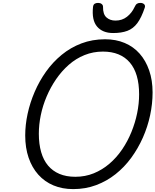

<svg xmlns="http://www.w3.org/2000/svg" viewBox="-20 -1286 1073 1325"><path d="M485 19Q410 19 349 -6.5Q288 -32 244.5 -80.5Q201 -129 177.5 -197.5Q154 -266 154 -351Q154 -424 170.5 -500.5Q187 -577 219 -651.5Q251 -726 297.5 -791.5Q344 -857 405.5 -907.5Q467 -958 542 -986.5Q617 -1015 705 -1015Q780 -1015 840.5 -989.5Q901 -964 943.5 -916Q986 -868 1009.5 -800Q1033 -732 1033 -648Q1033 -570 1016 -490.5Q999 -411 966 -336.5Q933 -262 886 -197.5Q839 -133 778 -84.5Q717 -36 643.5 -8.5Q570 19 485 19ZM500 -66Q568 -66 627 -90Q686 -114 735.5 -156.5Q785 -199 823 -255Q861 -311 887 -375Q913 -439 926.5 -505Q940 -571 940 -635Q940 -707 924 -762Q908 -817 876 -854.5Q844 -892 797.5 -911Q751 -930 690 -930Q623 -930 563.5 -906Q504 -882 455 -839Q406 -796 367.5 -740Q329 -684 302 -620.5Q275 -557 261.5 -491.5Q248 -426 248 -363Q248 -292 264 -236.5Q280 -181 311.5 -143.5Q343 -106 390 -86Q437 -66 500 -66ZM761 -1058Q688 -1058 650 -1102.5Q612 -1147 622 -1239Q624 -1254 633 -1260Q642 -1266 657 -1266Q672 -1266 681.5 -1258.5Q691 -1251 691 -1239Q690 -1188 714.5 -1166Q739 -1144 777 -1144Q823 -1144 856.5 -1170.5Q890 -1197 908 -1236Q916 -1254 925 -1260Q934 -1266 948 -1266Q965 -1266 974.5 -1257Q984 -1248 979 -1233Q956 -1164 927.5 -1126Q899 -1088 858.5 -1073Q818 -1058 761 -1058Z"/></svg>

Font: Playwrite BE VLG
Style: Regular
Weight: 400
Designer: Veronika Burian, José Scaglione
Foundry: TypeTogether
Version: Version 1.002